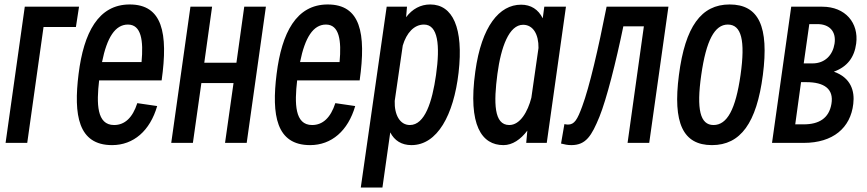

<svg xmlns="http://www.w3.org/2000/svg" viewBox="-20 -610 3882 860"><path d="M320 -489 334 -580H91L5 30H102L175 -489Z M684 -135 595 -148C574 -83 539 -50 491 -50C413 -50 412 -146 424 -250H704C734 -463 707 -590 561 -590C420 -590 355 -463 332 -279C309 -95 330 40 482 40C578 40 652 -24 684 -135ZM553 -500C613 -500 623 -428 614 -332H437C459 -442 496 -500 553 -500Z M844 30 882 -238H1026L988 30H1085L1171 -580H1074L1039 -329H895L930 -580H833L747 30Z M1571 -135 1482 -148C1461 -83 1426 -50 1378 -50C1300 -50 1299 -146 1311 -250H1591C1621 -463 1594 -590 1448 -590C1307 -590 1242 -463 1219 -279C1196 -95 1217 40 1369 40C1465 40 1539 -24 1571 -135ZM1440 -500C1500 -500 1510 -428 1501 -332H1324C1346 -442 1383 -500 1440 -500Z M1693 230 1728 -17C1747 20 1779 40 1823 40C1939 40 2012 -95 2034 -284C2057 -485 2008 -590 1907 -590C1864 -590 1827 -570 1799 -533L1803 -580H1712L1596 230ZM1879 -500C1942 -500 1952 -408 1933 -274C1916 -154 1883 -50 1816 -50C1771 -50 1746 -96 1748 -158L1784 -406C1801 -463 1835 -500 1879 -500Z M2429 30 2515 -580H2418L2411 -528C2391 -568 2358 -589 2314 -589C2217 -589 2137 -493 2109 -290C2075 -47 2139 40 2235 40C2275 40 2312 15 2342 -25L2337 30ZM2208 -279C2224 -399 2260 -499 2323 -499C2368 -499 2393 -456 2392 -395L2360 -172C2344 -110 2310 -50 2261 -50C2192 -50 2191 -150 2208 -279Z M2772 -492H2864L2791 30H2888L2974 -580H2697C2660 -392 2620 -220 2588 -134C2566 -74 2553 -52 2524 -52C2520 -52 2513 -53 2508 -54L2493 33C2509 37 2522 40 2539 40C2605 40 2630 -2 2665 -87C2697 -166 2739 -332 2772 -492Z M3169 40C3297 40 3369 -59 3397 -274C3425 -491 3379 -590 3248 -590C3121 -590 3049 -491 3021 -274C2993 -59 3039 40 3169 40ZM3176 -50C3116 -50 3099 -120 3121 -274C3143 -429 3181 -500 3240 -500C3301 -500 3319 -429 3297 -274C3275 -120 3237 -50 3176 -50Z M3438 30H3580C3711 30 3790 -37 3802 -145C3809 -203 3791 -262 3715 -289C3776 -311 3807 -354 3815 -415C3827 -507 3767 -580 3663 -580H3524ZM3642 -502C3692 -502 3727 -472 3718 -414C3710 -364 3676 -326 3619 -326H3580L3605 -502ZM3592 -242C3671 -242 3716 -212 3704 -144C3693 -80 3648 -53 3580 -53H3542L3568 -242Z"/></svg>

Font: Smiley Sans Oblique
Style: Regular
Weight: 400
Italic angle: -8°
Designer: oooooohmygosh, Nagisa Chen, Janine Sui, Heda Shi, Jian Li
Foundry: atelierAnchor
Version: Version 2.0.1